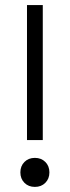

<svg xmlns="http://www.w3.org/2000/svg" viewBox="-20 -720 274 754"><path d="M86 -170V-700H148V-170ZM117 14Q92 14 76 -2Q60 -18 60 -43Q60 -68 76 -84Q92 -100 117 -100Q142 -100 158 -84Q174 -68 174 -43Q174 -18 158 -2Q142 14 117 14Z"/></svg>

Font: Space Grotesk Light
Style: Regular
Weight: 300
Designer: Florian Karsten
Foundry: Florian Karsten
Version: Version 2.000